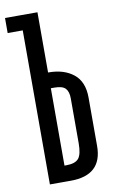

<svg xmlns="http://www.w3.org/2000/svg" viewBox="-97 -859 539 907"><g transform="rotate(-10 172.5 -405.5)"><path d="M-5.6 -738.9V-811.1H136.7V-738.9ZM150 -811.1V0H66.7V-811.1ZM166.7 -446.7H102.2V-522.2H152.2Q225.6 -522.2 271.7 -485.6Q317.8 -448.9 317.8 -372.2V-140Q317.8 0 166.7 0H112.2V-75.6H158.9Q201.1 -75.6 217.8 -95Q234.4 -114.4 234.4 -167.8V-383.3Q234.4 -415.6 220 -431.1Q205.6 -446.7 166.7 -446.7Z"/></g></svg>

Font: Le Murmure
Style: Regular
Weight: 600
Width: 2
Designer: Jeremy Landes, Alexander Slobzheninov (Cyrillic)
Foundry: Velvetyne Type Foundry
Version: Version 1.0